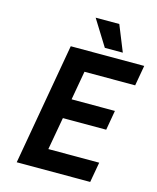

<svg xmlns="http://www.w3.org/2000/svg" viewBox="-131 -993 887 1083"><g transform="rotate(15 313.0 -451.5)"><path d="M512 -308 532 -423H279L309 -592H605L626 -711H197L72 0H501L522 -118H225L259 -308ZM490 -752 429 -903H291L385 -752Z"/></g></svg>

Font: Asimov
Style: NarIt
Weight: 500
Designer: Google
Version: Version 2.000980; 2014